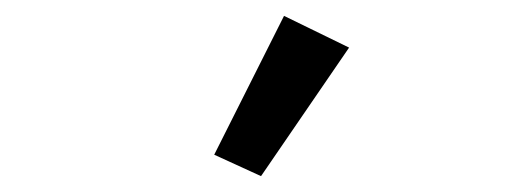

<svg xmlns="http://www.w3.org/2000/svg" viewBox="-20 -806 640 242"><path d="M309 -584 250 -611 338 -786 420 -746Z"/></svg>

Font: IBM Plex Sans Text
Style: Regular
Weight: 450
Designer: Mike Abbink, Paul van der Laan, Pieter van Rosmalen
Foundry: Bold Monday
Version: Version 3.005